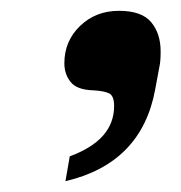

<svg xmlns="http://www.w3.org/2000/svg" viewBox="-20 -821 335 355"><path d="M109 -532Q191 -562 191 -625Q191 -644 181.5 -648.5Q172 -653 152 -654Q122 -655 110.5 -669.5Q99 -684 99 -704Q99 -745 128 -773Q157 -801 200 -801Q242 -801 259.5 -780Q277 -759 277 -726Q277 -708 275 -699L267 -656Q242 -519 101 -486Z"/></svg>

Font: Be Vietnam ExtraBold
Style: Italic
Weight: 800
Italic angle: -9.778°
Designer: Gabriel Lam
Foundry: TypeRant
Version: Version 3.000